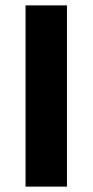

<svg xmlns="http://www.w3.org/2000/svg" viewBox="-20 -694 344 714"><path d="M229 0H75V-674H229Z"/></svg>

Font: Hind Jalandhar
Style: Bold
Weight: 700
Designer: Namrata Goyal
Foundry: Indian Type Foundry
Version: Version 0.702;PS 1.0;hotconv 1.0.81;makeotf.lib2.5.63406